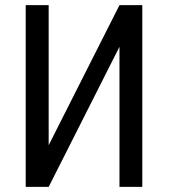

<svg xmlns="http://www.w3.org/2000/svg" viewBox="-20 -731 660 751"><path d="M447.3 -710.9H536.6V0H447.3V-547.9L170.4 0H80.6V-710.9H170.4V-163.1Z"/></svg>

Font: Roboto Condensed
Style: Regular
Weight: 400
Designer: Google
Version: Version 2.001047; 2015